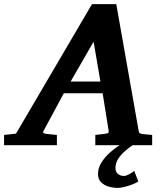

<svg xmlns="http://www.w3.org/2000/svg" viewBox="-73 -707 808 935"><path d="M668 0H391.1V-49.8Q402.3 -50.8 415.8 -52.7Q429.2 -54.7 437 -55.2Q446.8 -56.2 452.1 -58.6Q457.5 -61 456.1 -69.8L426.8 -252.9H237.8L139.2 -69.8Q131.3 -57.6 151.9 -55.2Q160.6 -54.7 175.5 -52.7Q190.4 -50.8 204.1 -49.8V0H-53.2V-49.8L4.9 -56.2L375 -687H493.2L602.1 -70.8Q603.5 -61.5 607.2 -58.6Q610.8 -55.7 622.1 -54.2Q629.9 -53.7 642.8 -52.2Q655.8 -50.8 668 -49.8ZM416 -310.1 382.8 -503.9 271 -310.1ZM600.6 176.8Q581.5 189 550.3 198.5Q519 208 499.5 208Q478 208 456.1 201.7Q434.1 195.3 419.2 180.4Q404.3 165.5 404.3 140.1Q404.3 110.4 421.4 83.7Q438.5 57.1 463.1 35.2Q487.8 13.2 511.2 -1H574.2Q556.2 11.2 536.4 28.1Q516.6 44.9 502.9 65.9Q489.3 86.9 489.3 110.8Q489.3 129.9 501.2 139.9Q513.2 149.9 531.2 149.9Q541 149.9 558.1 140.4Q575.2 130.9 580.6 125Z"/></svg>

Font: Charis
Style: Bold Italic
Weight: 700
Italic angle: -11°
Designer: Walt Agee, Miriam Martin, Annie Olsen, Victor Gaultney, Lorna Priest, Alan Ward, Bob Hallissy, Martin Hosken, Sharon Cor
Foundry: SIL Global
Version: Version 7.000